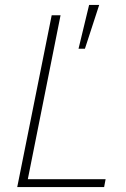

<svg xmlns="http://www.w3.org/2000/svg" viewBox="-20 -760 513 780"><path d="M403 0H50L190 -698H226L93 -32H409ZM383 -740 325 -562H299L342 -740Z"/></svg>

Font: IBM Plex Sans ExtraLight
Style: Italic
Weight: 250
Italic angle: -11.31°
Designer: Mike Abbink, Paul van der Laan, Pieter van Rosmalen
Foundry: Bold Monday
Version: Version 3.201